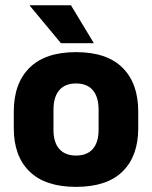

<svg xmlns="http://www.w3.org/2000/svg" viewBox="-20 -707 587 741"><path d="M273.4 14.2Q154.7 14.2 93.9 -45.2Q33.2 -104.6 33.2 -211.9V-276.5Q33.2 -385.4 94.1 -445.6Q155 -505.8 273.4 -505.8Q392.2 -505.8 452.9 -445.6Q513.5 -385.4 513.5 -276.5V-211.9Q513.5 -104.6 453 -45.2Q392.6 14.2 273.4 14.2ZM273.4 -106.7Q316.2 -106.7 338.3 -132.3Q360.5 -157.9 360.5 -205.5V-283.2Q360.5 -332.8 338.3 -358.9Q316.2 -384.9 273.4 -384.9Q231 -384.9 208.7 -358.9Q186.4 -332.8 186.4 -283.2V-205.5Q186.4 -157.9 208.7 -132.3Q231 -106.7 273.4 -106.7ZM253.8 -686.8 341.4 -541.8V-540.2H215.3L95 -684.9V-686.8Z"/></svg>

Font: Anek Odia Medium
Style: Regular
Weight: 500
Designer: Yesha Goshar & Mahesh Sahu (Odia), Yesha Goshar (Latin)
Foundry: Ek Type
Version: Version 1.003